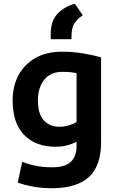

<svg xmlns="http://www.w3.org/2000/svg" viewBox="-20 -810 629 1018"><path d="M254 188Q205 188 159 180Q113 172 74 158L98 48Q130 61 169.5 69Q209 77 256 77Q326 77 356 47.5Q386 18 386 -35V-58Q364 -47 336.5 -39.5Q309 -32 273 -32Q169 -32 108 -94.5Q47 -157 47 -278Q47 -354 78.5 -412Q110 -470 168.5 -503Q227 -536 310 -536Q367 -536 422.5 -526.5Q478 -517 516 -506V-57Q516 69 451.5 128.5Q387 188 254 188ZM295 -138Q323 -138 346.5 -145.5Q370 -153 386 -163V-422Q373 -425 355.5 -427Q338 -429 311 -429Q247 -429 214 -386.5Q181 -344 181 -278Q181 -206 212 -172Q243 -138 295 -138ZM250 -602Q249 -607 249 -612.5Q249 -618 249 -623Q247 -696 283.5 -735.5Q320 -775 377 -790L419 -729Q391 -711 375 -687Q359 -663 359 -616V-602Z"/></svg>

Font: Ubuntu Sans
Style: Bold
Weight: 700
Designer: Dalton Maag Ltd
Foundry: Dalton Maag Ltd
Version: Version 1.006; ttfautohint (v1.8.4.7-5d5b)